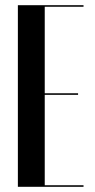

<svg xmlns="http://www.w3.org/2000/svg" viewBox="-20 -719 366 739"><path d="M48.8 -699V0H301.5V-6H152.2V-354H280.5V-360H152.2V-693H301.5V-699Z"/></svg>

Font: Moniqa Black
Style: Regular
Weight: 900
Designer: Rajesh Rajput
Foundry: Rajesh Rajput
Version: Version 1.000